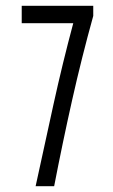

<svg xmlns="http://www.w3.org/2000/svg" viewBox="-20 -643 390 663"><path d="M103 0Q134 -143 165 -284Q196 -425 233 -563H55V-623H302V-588Q262 -444 229 -297Q196 -150 167 0Z"/></svg>

Font: Inconsolata ExtraCondensed
Style: Regular
Weight: 400
Width: 2
Monospace: yes
Designer: Raph Levien, Cyreal, Brenton Simpson
Foundry: Raph Levien, Cyreal, Google
Version: Version 3.000; ttfautohint (v1.8.2.53-6de2)